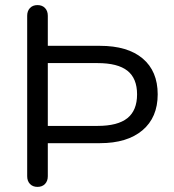

<svg xmlns="http://www.w3.org/2000/svg" viewBox="-20 -730 685 755"><path d="M363.8 -481.9H168V-234.9H363.8Q442.9 -234.9 481 -265.4Q519 -295.9 519 -358.9Q519 -421.9 481 -451.9Q442.9 -481.9 363.8 -481.9ZM373 -167H168V-37.1Q168 -18.1 157 -6.6Q146 4.9 127.4 4.9Q108.9 4.9 97.9 -6.6Q86.9 -18.1 86.9 -37.1V-668Q86.9 -687 97.9 -698.5Q108.9 -710 127.4 -710Q146 -710 157 -698.5Q168 -687 168 -668V-549.8H373Q481.9 -549.8 541 -500Q600.1 -450.2 600.1 -359.1Q600.1 -268.1 540 -217.5Q480 -167 373 -167Z"/></svg>

Font: Nunito-Regular
Style: Regular
Weight: 400
Designer: Vernon Adams
Foundry: newtypography
Version: Version 3.000